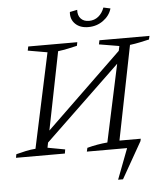

<svg xmlns="http://www.w3.org/2000/svg" viewBox="-71 -894 975 1131"><g transform="rotate(-5 416.0 -328.0)"><path d="M-7 0 -3 -21Q27 -29 55.5 -35Q84 -41 112 -43L232 -603L117 -623L122 -647H412L408 -626Q382 -620 354 -614Q326 -608 295 -604L203 -143L651 -575L657 -603L538 -623L543 -647H839L834 -626Q808 -620 779.5 -614Q751 -608 720 -604L609 -48H735L732 -34L610 181H581L650 0H412L417 -22Q477 -38 537 -43L635 -500L189 -73L183 -43L286 -24L282 0ZM485 -730Q436 -730 408 -757.5Q380 -785 384 -828L428 -837Q426 -804 443.5 -785Q461 -766 492 -766Q524 -766 547.5 -785Q571 -804 583 -837L624 -828Q612 -786 573.5 -758Q535 -730 485 -730Z"/></g></svg>

Font: Piazzolla SC Light
Style: Italic
Weight: 300
Italic angle: -11.3°
Designer: Juan Pablo del Peral
Foundry: Huerta Tipografica
Version: Version 1.330